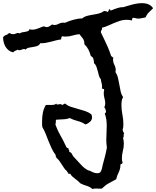

<svg xmlns="http://www.w3.org/2000/svg" viewBox="-150 -1037 1017 1250"><path d="M846.7 -983.4Q833 -969.7 819.3 -956.5Q805.7 -943.4 797.9 -923.8Q786.1 -921.9 773.4 -918.9Q760.7 -916 749 -916Q741.2 -916 733.4 -918.5Q725.6 -920.9 717.8 -920.9Q710.9 -920.9 710.9 -914.1Q710.9 -907.2 707 -903.3Q699.2 -906.2 690.4 -907.2Q681.6 -908.2 672.9 -908.2Q652.3 -908.2 632.3 -901.9Q612.3 -895.5 592.8 -887.2Q573.2 -878.9 553.7 -870.1Q534.2 -861.3 513.7 -856.4Q514.6 -855.5 514.6 -851.6Q514.6 -844.7 510.7 -840.3Q506.8 -835.9 506.8 -829.1V-826.2Q518.6 -800.8 530.3 -777.3Q542 -753.9 552.7 -728.5Q558.6 -715.8 562.5 -704.1Q566.4 -692.4 571.3 -678.7Q573.2 -670.9 578.1 -668.5Q583 -666 587.9 -661.1Q585.9 -655.3 585.9 -650.4Q585.9 -631.8 594.7 -614.7Q603.5 -597.7 603.5 -580.1Q603.5 -575.2 601.6 -567.4Q613.3 -550.8 618.2 -529.3Q623 -507.8 627 -485.8Q630.9 -463.9 635.3 -442.9Q639.6 -421.9 651.4 -405.3Q644.5 -393.6 642.6 -380.4Q640.6 -367.2 640.6 -353.5Q640.6 -322.3 647 -290.5Q653.3 -258.8 653.3 -227.5Q653.3 -206.1 648.4 -192.4Q650.4 -177.7 658.2 -170.9Q654.3 -164.1 655.3 -154.8Q656.2 -145.5 651.4 -138.7Q656.2 -119.1 656.2 -102.5Q656.2 -78.1 649.9 -54.2Q643.6 -30.3 643.6 -4.9Q643.6 2 644.5 8.3Q645.5 14.6 648.4 22.5Q646.5 28.3 641.1 29.8Q635.7 31.2 633.8 36.1V39.1Q633.8 53.7 630.4 64.9Q627 76.2 622.1 85.9L613.3 106.4Q609.4 117.2 606.4 129.9Q581.1 143.6 558.1 156.2Q535.2 168.9 513.7 190.4Q509.8 191.4 502 191.4Q495.1 191.4 488.3 190.9Q481.4 190.4 473.6 190.4Q462.9 190.4 451.2 193.4Q435.5 178.7 413.1 172.4Q390.6 166 371.1 155.3Q364.3 146.5 355.5 139.6L337.9 126Q329.1 119.1 321.3 112.3Q313.5 105.5 307.6 94.7H293.9Q293.9 93.8 294.4 92.8Q294.9 91.8 294.9 90.8Q294.9 85.9 290 85Q285.2 84 287.1 78.1Q275.4 69.3 267.6 57.6Q259.8 45.9 252 33.7Q244.1 21.5 236.3 10.3Q228.5 -1 216.8 -9.8V-11.7Q216.8 -16.6 213.9 -18.1Q210.9 -19.5 212.9 -27.3Q197.3 -47.9 186.5 -70.3Q175.8 -92.8 166.5 -116.7Q157.2 -140.6 147.9 -164.1Q138.7 -187.5 126 -209Q124 -218.8 124 -228.5V-248Q124 -276.4 128.9 -302.2Q133.8 -328.1 147.5 -352.5Q155.3 -354.5 165.5 -354Q175.8 -353.5 184.6 -353.5Q193.4 -353.5 201.7 -355Q210 -356.4 216.8 -363.3Q215.8 -359.4 218.8 -357.9Q221.7 -356.4 224.6 -356.4Q229.5 -356.4 233.9 -357.9Q238.3 -359.4 243.2 -359.4Q245.1 -359.4 248.5 -358.4Q252 -357.4 252 -352.5Q257.8 -354.5 262.7 -357.4Q267.6 -360.4 273.4 -363.3Q290 -348.6 312.5 -341.3Q335 -334 358.4 -327.6Q381.8 -321.3 404.3 -314Q426.8 -306.6 444.3 -293Q449.2 -283.2 449.2 -272.5Q449.2 -255.9 435.5 -243.7Q421.9 -231.4 406.2 -226.6Q383.8 -242.2 356 -249Q328.1 -255.9 303.7 -268.6Q284.2 -260.7 261.2 -260.3Q238.3 -259.8 216.8 -257.8Q211.9 -253.9 213.4 -244.1Q214.8 -234.4 210 -229.5Q222.7 -191.4 243.2 -155.8Q263.7 -120.1 280.3 -83Q282.2 -77.1 287.1 -74.7Q292 -72.3 296.9 -69.3V-66.4Q296.9 -60.5 299.8 -58.1Q302.7 -55.7 300.8 -47.9Q312.5 -45.9 317.9 -35.2Q323.2 -24.4 329.1 -16.6Q333 -11.7 337.4 -7.8Q341.8 -3.9 345.7 1Q362.3 19.5 381.8 40Q401.4 60.5 422.9 71.3Q425.8 73.2 428.2 73.2Q430.7 73.2 433.6 74.2Q444.3 80.1 457 85.4Q469.7 90.8 483.4 90.8Q490.2 90.8 497.6 87.9Q504.9 85 506.8 78.1Q511.7 69.3 514.2 58.1Q516.6 46.9 518.6 37.1Q526.4 8.8 533.7 -19.5Q541 -47.9 545.9 -76.2Q543.9 -88.9 543 -101.6Q542 -114.3 542 -127Q542 -149.4 543.5 -171.9Q544.9 -194.3 544.9 -216.8Q544.9 -237.3 542.5 -257.3Q540 -277.3 532.2 -296.9Q534.2 -300.8 537.1 -302.7Q540 -304.7 540 -309.6Q540 -315.4 536.6 -325.7Q533.2 -335.9 528.3 -338.9Q535.2 -348.6 535.2 -363.3Q535.2 -379.9 530.3 -396.5Q525.4 -413.1 525.4 -429.7Q525.4 -440.4 528.3 -451.2Q528.3 -458 521.5 -458Q514.6 -458 513.7 -464.8Q513.7 -466.8 514.2 -468.8Q514.6 -470.7 514.6 -472.7Q514.6 -485.4 511.2 -496.6Q507.8 -507.8 506.8 -520.5Q498 -530.3 494.1 -544.9Q490.2 -559.6 486.3 -574.7Q482.4 -589.8 477.5 -603.5Q472.7 -617.2 461.9 -626Q461.9 -638.7 458.5 -652.3Q455.1 -666 441.4 -671.9Q435.5 -694.3 425.8 -713.9Q416 -733.4 399.4 -749Q399.4 -772.5 390.1 -785.2Q380.9 -797.9 367.2 -814.5Q344.7 -812.5 322.3 -805.7Q299.8 -798.8 277.3 -798.8Q271.5 -798.8 266.1 -799.3Q260.7 -799.8 254.9 -800.8Q250 -797.9 249 -791.5Q248 -785.2 248 -780.3Q230.5 -778.3 213.9 -773.9Q197.3 -769.5 180.2 -765.1Q163.1 -760.7 146.5 -757.8Q129.9 -754.9 112.3 -755.9Q105.5 -742.2 92.8 -737.8Q80.1 -733.4 65.9 -731.4Q51.8 -729.5 38.1 -726.6Q24.4 -723.6 16.6 -713.9Q12.7 -717.8 6.8 -717.8Q-1 -717.8 -8.3 -713.9Q-15.6 -710 -24.4 -710Q-31.2 -710 -35.2 -713.9Q-42 -709 -50.3 -706.5Q-58.6 -704.1 -63.5 -696.3Q-80.1 -699.2 -92.8 -709Q-105.5 -718.8 -113.8 -732.4Q-122.1 -746.1 -126 -762.2Q-129.9 -778.3 -129.9 -793.9Q-124 -804.7 -111.3 -808.6Q-98.6 -812.5 -90.8 -822.3Q-84 -819.3 -77.6 -816.9Q-71.3 -814.5 -63.5 -814.5Q-53.7 -814.5 -46.9 -818.4Q-40 -822.3 -32.2 -822.3Q-27.3 -822.3 -21.5 -819.3Q-14.6 -825.2 -4.9 -826.7Q4.9 -828.1 14.2 -829.6Q23.4 -831.1 31.2 -834Q39.1 -836.9 42 -846.7Q50.8 -843.8 60.5 -843.8Q72.3 -843.8 84 -847.2Q95.7 -850.6 105.5 -854.5Q115.2 -858.4 123 -861.8Q130.9 -865.2 133.8 -865.2Q138.7 -865.2 143.6 -862.8Q148.4 -860.4 153.3 -860.4Q163.1 -860.4 172.4 -866.2Q181.6 -872.1 189.5 -877.9Q197.3 -874 204.1 -874Q217.8 -874 231.9 -881.8Q246.1 -889.6 262.7 -889.6Q269.5 -889.6 273.4 -888.7Q295.9 -899.4 327.6 -908.2Q359.4 -917 384.8 -917Q398.4 -928.7 417 -933.6Q435.5 -938.5 455.1 -941.4Q474.6 -944.3 493.7 -949.2Q512.7 -954.1 528.3 -965.8Q533.2 -963.9 540 -963.4Q546.9 -962.9 549.8 -959Q554.7 -960.9 556.6 -965.8Q558.6 -970.7 559.6 -975.6Q560.5 -976.6 563.5 -976.6Q568.4 -976.6 567.4 -972.7Q566.4 -968.8 571.3 -968.8Q574.2 -968.8 581.5 -972.2Q588.9 -975.6 599.6 -979.5Q610.4 -983.4 623 -986.8Q635.7 -990.2 647.5 -990.2H651.4L656.2 -991.2Q661.1 -993.2 667 -994.6Q672.9 -996.1 678.2 -998Q683.6 -1000 685.5 -1000Q707 -1006.8 730 -1011.7Q752.9 -1016.6 775.4 -1016.6Q796.9 -1016.6 815.4 -1009.3Q834 -1002 846.7 -983.4Z"/></svg>

Font: RockSalt
Style: Regular
Weight: 400
Designer: Squid
Foundry: Font Diner, Inc DBA Sideshow
Version: Version 1.000